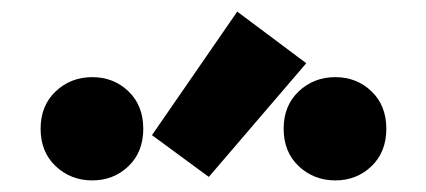

<svg xmlns="http://www.w3.org/2000/svg" viewBox="-20 -893 735 331"><path d="M242 -660 389 -873 508 -784 340 -588ZM201.5 -735.5Q227 -711 227 -671Q227 -631 201.5 -606.5Q176 -582 139 -582Q102 -582 76 -606.5Q50 -631 50 -671Q50 -711 76 -735.5Q102 -760 139 -760Q176 -760 201.5 -735.5ZM620.5 -735.5Q646 -711 646 -671Q646 -631 620.5 -606.5Q595 -582 558 -582Q521 -582 495 -606.5Q469 -631 469 -671Q469 -711 495 -735.5Q521 -760 558 -760Q595 -760 620.5 -735.5Z"/></svg>

Font: Repo
Style: ExtraBold
Weight: 800
Designer: Stefan Peev
Foundry: Context Ltd
Version: Version 001.000